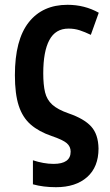

<svg xmlns="http://www.w3.org/2000/svg" viewBox="-20 -573 456 799"><path d="M213 206Q160 206 117 194V94Q138 101 160 105Q182 109 203 109Q274 109 274 58Q274 37 258 23Q242 9 195 -7Q142 -25 108 -54.5Q74 -84 58 -133Q42 -182 42 -260Q42 -407 99.5 -480Q157 -553 261 -553Q332 -553 391 -520L358 -428Q333 -440 311.5 -447Q290 -454 265 -454Q211 -454 185.5 -406.5Q160 -359 160 -268Q160 -220 167.5 -189Q175 -158 197.5 -137.5Q220 -117 266 -101Q330 -79 359.5 -46.5Q389 -14 390 45Q390 122 342.5 164Q295 206 213 206Z"/></svg>

Font: Noto Sans Condensed SemiBold
Style: Regular
Weight: 600
Width: 3
Designer: Monotype Design Team
Foundry: Monotype Imaging Inc.
Version: Version 2.013; ttfautohint (v1.8.4.7-5d5b)